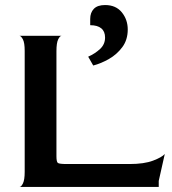

<svg xmlns="http://www.w3.org/2000/svg" viewBox="-20 -742 684 762"><path d="M57 0Q64 0 71 -14Q78 -28 78 -60V-540Q78 -572 71 -585.5Q64 -599 57 -600H225Q218 -600 211 -586Q204 -572 204 -539V-122Q204 -100 209.5 -95.5Q215 -91 245 -91H494Q552 -91 587.5 -104.5Q623 -118 634 -131L610 -24V0ZM350 -482 330 -517Q357 -529 377 -547.5Q397 -566 397 -593Q397 -617 382 -629.5Q367 -642 338 -642V-667Q338 -692 352.5 -707Q367 -722 397 -722Q440 -722 463.5 -693Q487 -664 487 -625Q487 -584 465.5 -555Q444 -526 412.5 -508Q381 -490 350 -482Z"/></svg>

Font: Red Rose Medium
Style: Regular
Weight: 500
Designer: Jaikishan Patel
Version: Version 2.000